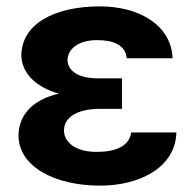

<svg xmlns="http://www.w3.org/2000/svg" viewBox="-20 -573 610 603"><path d="M38 -147C39 -51 149 10 295 10C417 10 531 -46 534 -157H392C387 -120 354 -96 283 -96C215 -96 181 -128 181 -163C181 -212 236 -230 286 -231H363V-327H286C229 -327 192 -349 192 -385C193 -417 223 -447 285 -447C336 -447 374 -432 378 -390H522C518 -494 417 -553 294 -553C151 -553 48 -498 47 -399C48 -344 92 -299 165 -279C86 -261 39 -215 38 -147Z"/></svg>

Font: Wafeq
Style: Bold
Weight: 700
Designer: Rasmus Andersson & Azza Alameddine
Foundry: Google & TypeTogether
Version: Version 3.000;FEAKit 1.0